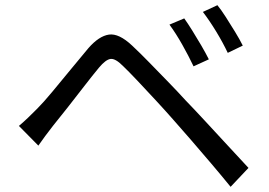

<svg xmlns="http://www.w3.org/2000/svg" viewBox="-20 -749 1040 741"><path d="M691 -678Q704 -660 721.5 -632Q739 -604 756.5 -574Q774 -544 786 -520L727 -493Q708 -533 683.5 -576.5Q659 -620 634 -654ZM819 -729Q833 -712 851 -684Q869 -656 887 -626.5Q905 -597 917 -573L859 -545Q840 -585 814.5 -627Q789 -669 763 -703ZM53 -263Q73 -280 88.5 -295Q104 -310 124 -330Q148 -354 182 -395Q216 -436 253 -481Q290 -526 321 -563Q362 -610 400.5 -615.5Q439 -621 490 -573Q521 -544 557 -507Q593 -470 629.5 -432.5Q666 -395 695 -363Q729 -328 771 -282.5Q813 -237 857 -189.5Q901 -142 939 -101L870 -28Q835 -71 795.5 -117.5Q756 -164 717.5 -208.5Q679 -253 647 -289Q618 -322 581 -362Q544 -402 509.5 -438.5Q475 -475 454 -495Q425 -524 406.5 -521.5Q388 -519 362 -488Q338 -459 305.5 -417Q273 -375 240.5 -333.5Q208 -292 185 -264Q170 -245 154.5 -224Q139 -203 128 -187Z"/></svg>

Font: Go Noto Current
Style: Regular
Weight: 400
Designer: Monotype Design Team
Foundry: Monotype Imaging Inc.
Version: Version 2.007; ttfautohint (v1.8) -l 8 -r 50 -G 200 -x 14 -D